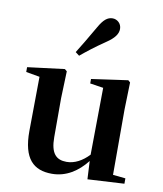

<svg xmlns="http://www.w3.org/2000/svg" viewBox="-94 -930 865 1022"><g transform="rotate(10 339.0 -419.5)"><path d="M269 -644 290 -628C325 -657 360 -685 420 -726C462 -754 480 -779 480 -806C480 -836 456 -855 432 -855C404 -855 383 -837 359 -795C320 -727 295 -686 269 -644ZM448 12 646 1V-28L578 -35V-389L582 -535L571 -545L374 -517V-493L446 -482L442 -120C407 -83 366 -60 322 -60C267 -60 235 -89 235 -178V-389L240 -535L228 -545L28 -520V-494L102 -481L99 -188C98 -37 157 16 256 16C333 16 395 -25 443 -86Z"/></g></svg>

Font: GenRyuMin2 TW B
Style: Regular
Weight: 700
Version: Version 2.100;PS 2.1;hotconv 16.6.51;makeotf.lib2.5.65220 DE